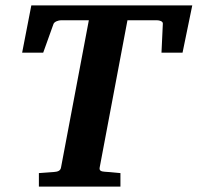

<svg xmlns="http://www.w3.org/2000/svg" viewBox="-20 -691 732 711"><path d="M692 -671H96L62 -496H140L178 -602C181 -611 197 -616 206 -616H309L206 -71C204 -58 193 -55 179 -54C179 -54 150 -52 124 -50V0H426V-50C399 -53 368 -55 368 -55C356 -56 347 -58 349 -70L452 -616H561C571 -616 584 -612 583 -603L578 -496H656Z"/></svg>

Font: Veleka
Style: Bold Italic
Weight: 700
Italic angle: -12°
Designer: Stefan Peev, Context Ltd, 2016; SIL International, 1997-2014.
Foundry: Stefan Peev, Context Ltd, 2016
Version: Version 5.000